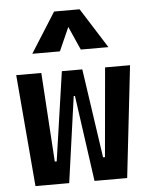

<svg xmlns="http://www.w3.org/2000/svg" viewBox="-55 -841 696 886"><g transform="rotate(-5 293.0 -397.5)"><path d="M346.7 0 291 -398.4H285.2L229.5 0H73.2L29.3 -517.6H145.5L171.9 -105H180.7L240.7 -517.6H335.4L395.5 -105H404.3L440.9 -517.6H556.6L498 0ZM111.8 -609.4 229 -794.9H347.2L464.4 -609.4H336.4L288.1 -718.3L239.7 -609.4Z"/></g></svg>

Font: CaskaydiaCove NFP SemiBold
Style: Regular
Weight: 600
Designer: Aaron Bell
Foundry: Saja Typeworks
Version: Version 2111.001; VTT 6.35;Nerd Fonts 3.1.1